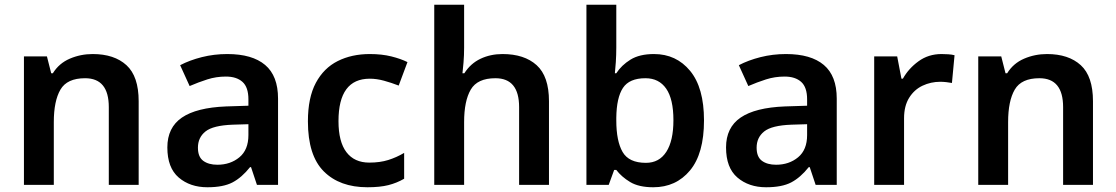

<svg xmlns="http://www.w3.org/2000/svg" viewBox="-20 -780 4708 810"><path d="M371 -552Q462 -552 513.5 -505Q565 -458 565 -353V0H439V-328Q439 -450 339 -450Q263 -450 235 -402Q207 -354 207 -265V0H81V-542H178L196 -471H203Q229 -513 274.5 -532.5Q320 -552 371 -552Z M939 -552Q1044 -552 1098.5 -506Q1153 -460 1153 -364V0H1064L1039 -75H1035Q1000 -31 961 -10.5Q922 10 855 10Q782 10 734 -31Q686 -72 686 -158Q686 -242 747.5 -284Q809 -326 934 -331L1028 -334V-361Q1028 -412 1003 -434.5Q978 -457 933 -457Q892 -457 854.5 -445Q817 -433 780 -417L740 -505Q780 -526 831.5 -539Q883 -552 939 -552ZM962 -254Q879 -251 847 -225.5Q815 -200 815 -157Q815 -118 837.5 -101.5Q860 -85 897 -85Q952 -85 990 -116.5Q1028 -148 1028 -210V-256Z M1530 10Q1413 10 1346 -57Q1279 -124 1279 -268Q1279 -368 1312.5 -430.5Q1346 -493 1405 -522.5Q1464 -552 1540 -552Q1591 -552 1631 -542Q1671 -532 1699 -518L1662 -419Q1631 -431 1600 -439.5Q1569 -448 1540 -448Q1408 -448 1408 -269Q1408 -182 1441.5 -138Q1475 -94 1538 -94Q1583 -94 1618 -105Q1653 -116 1685 -135V-26Q1654 -8 1618.5 1Q1583 10 1530 10Z M1938 -579Q1938 -547 1935.5 -516.5Q1933 -486 1931 -471H1939Q1965 -512 2007 -532Q2049 -552 2100 -552Q2192 -552 2244 -505Q2296 -458 2296 -353V0H2170V-328Q2170 -450 2070 -450Q1994 -450 1966 -402Q1938 -354 1938 -265V0H1812V-760H1938Z M2580 -580Q2580 -548 2578 -518Q2576 -488 2574 -471H2580Q2602 -505 2640 -528.5Q2678 -552 2739 -552Q2833 -552 2891.5 -481Q2950 -410 2950 -272Q2950 -132 2891 -61Q2832 10 2736 10Q2675 10 2638.5 -12Q2602 -34 2580 -63H2571L2548 0H2454V-760H2580ZM2703 -450Q2635 -450 2608 -409Q2581 -368 2580 -283V-272Q2580 -185 2606.5 -139Q2633 -93 2705 -93Q2761 -93 2791 -139.5Q2821 -186 2821 -273Q2821 -362 2790.5 -406Q2760 -450 2703 -450Z M3296 -552Q3401 -552 3455.5 -506Q3510 -460 3510 -364V0H3421L3396 -75H3392Q3357 -31 3318 -10.5Q3279 10 3212 10Q3139 10 3091 -31Q3043 -72 3043 -158Q3043 -242 3104.5 -284Q3166 -326 3291 -331L3385 -334V-361Q3385 -412 3360 -434.5Q3335 -457 3290 -457Q3249 -457 3211.5 -445Q3174 -433 3137 -417L3097 -505Q3137 -526 3188.5 -539Q3240 -552 3296 -552ZM3319 -254Q3236 -251 3204 -225.5Q3172 -200 3172 -157Q3172 -118 3194.5 -101.5Q3217 -85 3254 -85Q3309 -85 3347 -116.5Q3385 -148 3385 -210V-256Z M3952 -552Q3965 -552 3980.5 -551Q3996 -550 4007 -547L3996 -430Q3986 -432 3972 -433.5Q3958 -435 3947 -435Q3907 -435 3872 -418.5Q3837 -402 3815.5 -367.5Q3794 -333 3794 -281V0H3668V-542H3765L3783 -448H3789Q3813 -491 3855 -521.5Q3897 -552 3952 -552Z M4397 -552Q4488 -552 4539.5 -505Q4591 -458 4591 -353V0H4465V-328Q4465 -450 4365 -450Q4289 -450 4261 -402Q4233 -354 4233 -265V0H4107V-542H4204L4222 -471H4229Q4255 -513 4300.5 -532.5Q4346 -552 4397 -552Z"/></svg>

Font: Noto Sans Ethiopic SemiBold
Style: Regular
Weight: 600
Designer: Monotype Design Team
Foundry: Monotype Imaging Inc.
Version: Version 2.102; ttfautohint (v1.8.4.7-5d5b)